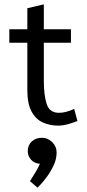

<svg xmlns="http://www.w3.org/2000/svg" viewBox="-20 -564 403 885"><path d="M247 15Q211 15 178.5 1Q146 -13 126 -49Q106 -85 106 -149V-367H23V-429H106V-526L182 -544V-429H307V-367H182V-193Q182 -126 195 -85Q208 -44 252 -44Q283 -44 322 -62L337 -6Q316 2 293 8.5Q270 15 247 15ZM153 301 118 271Q118 271 126 258.5Q134 246 145 227.5Q156 209 164 191Q138 189 123 172Q108 155 108 133Q108 105 126.5 88Q145 71 173 71Q200 71 220.5 91Q241 111 241 139Q241 168 228 196.5Q215 225 197.5 249Q180 273 166.5 287Q153 301 153 301Z"/></svg>

Font: Podkova
Style: Regular
Weight: 400
Designer: Ilya Yudin
Foundry: Cyreal (www.cyreal.org)
Version: Version 2.103